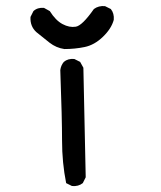

<svg xmlns="http://www.w3.org/2000/svg" viewBox="-20 -624 540 642"><path d="M220.7 -2 201.2 -11.7Q187.5 -80.1 187.5 -153.8Q187.5 -227.5 181.6 -389.6Q183.6 -405.3 193.4 -417Q207 -428.7 228.5 -426.8L248 -417L258.8 -397.5L266.6 -31.2L256.8 -11.7Q242.2 0 220.7 -2ZM195.3 -460Q168 -463.9 145.5 -481.4Q123 -499 101.6 -516.6Q80.1 -536.1 82 -567.4L91.8 -586.9Q105.5 -599.6 127 -597.7L146.5 -586.9Q166 -555.7 189 -543.5Q211.9 -531.2 233.4 -534.7Q254.9 -538.1 293.9 -593.8Q309.6 -605.5 331.1 -603.5L350.6 -593.8Q362.3 -579.1 360.4 -557.6Q352.5 -528.3 324.2 -501Q295.9 -473.6 263.2 -466.8Q230.5 -460 195.3 -460Z"/></svg>

Font: NaikaiFont
Style: Regular-Lite
Weight: 400
Version: Version 1.67